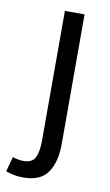

<svg xmlns="http://www.w3.org/2000/svg" viewBox="-122 -529 451 788"><g transform="rotate(10 103.5 -134.5)"><path d="M32 217Q9 217 -9 213Q-27 209 -40 204L-23 142Q-14 145 -2 147.5Q10 150 23 150Q59 150 71 125Q83 100 83 55V-486H165V55Q165 129 135 173Q105 217 32 217Z"/></g></svg>

Font: CV Source Sans
Style: Regular
Weight: 400
Designer: Paul D. Hunt
Foundry: Adobe Systems Incorporated
Version: Version 3.001